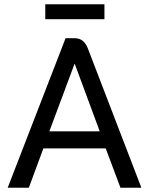

<svg xmlns="http://www.w3.org/2000/svg" viewBox="-20 -879 698 899"><path d="M475 -184H183L115 0H16L287 -700H330Q373 -700 391 -653L642 0H544ZM211 -264H447L330 -580H329ZM192 -859H469V-789H192Z"/></svg>

Font: Bai Jamjuree Medium
Style: Regular
Weight: 500
Version: Version 1.000; ttfautohint (v1.6)